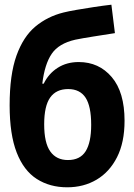

<svg xmlns="http://www.w3.org/2000/svg" viewBox="-20 -787 570 817"><path d="M266 10Q192 10 136.5 -25.5Q81 -61 51 -138Q21 -215 21 -339Q21 -469 50 -550Q79 -631 130.5 -674Q182 -717 251 -734Q271 -739 305.5 -745Q340 -751 379.5 -757Q419 -763 454 -767L469 -646Q424 -639 376.5 -631.5Q329 -624 300 -618Q230 -602 200 -558Q170 -514 160 -431H166Q187 -474 225.5 -498.5Q264 -523 315 -523Q401 -523 455.5 -459Q510 -395 510 -273Q510 -181 478 -118Q446 -55 391 -22.5Q336 10 266 10ZM269 -106Q321 -106 344.5 -143.5Q368 -181 368 -256Q368 -335 344 -371.5Q320 -408 270 -408Q219 -408 193.5 -372Q168 -336 168 -258Q168 -179 194 -142.5Q220 -106 269 -106Z"/></svg>

Font: Noto Sans Mono Condensed
Style: Bold
Weight: 700
Width: 3
Designer: Monotype Design Team
Foundry: Monotype Imaging Inc.
Version: Version 2.014